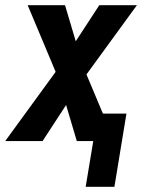

<svg xmlns="http://www.w3.org/2000/svg" viewBox="-35 -540 555 735"><path d="M293 175 322 0H259L218 -138L128 0H-15L178 -265L71 -520H214L255 -382L345 -520H489L296 -255L359 -105H449L403 175Z"/></svg>

Font: Iosevka SS04 Extrabold Oblique
Style: Regular
Weight: 800
Italic angle: -9°
Monospace: yes
Designer: Belleve Invis
Foundry: Belleve Invis
Version: Version 19.0.0; ttfautohint (v1.8.4)